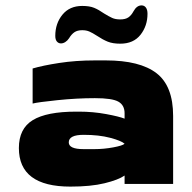

<svg xmlns="http://www.w3.org/2000/svg" viewBox="-20 -682 712 712"><path d="M622 -252V0H442V-31Q419 -15 368 -2.5Q317 10 241 10Q50 10 50 -133Q50 -205 101.5 -236.5Q153 -268 262 -268H273Q325 -268 373.5 -259Q422 -250 442 -242V-262Q442 -292 419 -305Q396 -318 332 -318Q265 -318 192.5 -310.5Q120 -303 101 -298V-428Q138 -439 199.5 -448.5Q261 -458 332 -458H372Q499 -458 560.5 -410.5Q622 -363 622 -252ZM442 -149Q430 -160 388.5 -171Q347 -182 290 -182Q235 -182 235 -154Q235 -129 290 -129H330Q365 -129 400 -135.5Q435 -142 442 -149ZM340 -549Q323 -560 311.5 -565Q300 -570 285 -570Q267 -570 256 -562.5Q245 -555 236 -540Q230 -531 222 -526Q214 -521 206 -521Q197 -521 191 -528Q185 -535 185 -549Q185 -595 211.5 -627.5Q238 -660 285 -660Q312 -660 329 -653Q346 -646 366 -632Q384 -621 396 -615.5Q408 -610 426 -610Q445 -610 456 -617.5Q467 -625 475 -640Q487 -662 505 -662Q515 -662 521 -654Q527 -646 527 -631Q527 -586 501 -553Q475 -520 426 -520Q398 -520 379.5 -527.5Q361 -535 340 -549Z"/></svg>

Font: Dashboard
Style: Regular
Weight: 400
Designer: jaiki
Version: Version 1.000